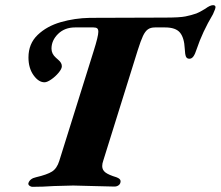

<svg xmlns="http://www.w3.org/2000/svg" viewBox="-20 -719 853 742"><path d="M90 -12Q96 -29 119 -34Q162 -44 181 -56Q200 -68 209 -97L342 -522Q360 -579 360 -596Q360 -606 355.5 -609.5Q351 -613 341 -613H270Q230 -613 204.5 -588Q179 -563 179 -531Q179 -511 196 -496Q198 -494 205 -488Q212 -482 215.5 -476Q219 -470 219 -463Q219 -453 206.5 -438Q194 -423 178 -412Q162 -401 152 -401Q129 -401 109.5 -428.5Q90 -456 90 -497Q90 -550 125.5 -584Q161 -618 215 -633.5Q269 -649 327 -650L618 -651Q674 -651 696.5 -655.5Q719 -660 739 -667Q750 -671 773 -685Q792 -699 803 -699Q810 -699 812 -695Q814 -691 811 -683Q804 -666 803 -664Q762 -595 740 -529Q734 -510 727.5 -501Q721 -492 712 -492Q702 -492 698.5 -500.5Q695 -509 694 -531Q692 -573 675.5 -593Q659 -613 618 -613H579Q562 -613 551.5 -605.5Q541 -598 532.5 -580Q524 -562 512 -524L379 -98Q375 -87 375 -77Q375 -62 387.5 -52.5Q400 -43 430 -34Q446 -28 446 -19Q446 -9 439 -3.5Q432 2 422 2Q400 2 340 0L263 -2Q244 -2 188 0Q145 3 106 3Q99 3 93.5 -1.5Q88 -6 90 -12Z"/></svg>

Font: EB Garamond ExtraBold
Style: Italic
Weight: 800
Italic angle: -17.2°
Designer: Georg Duffner and Octavio Pardo
Foundry: Georg Duffner
Version: Version 1.000